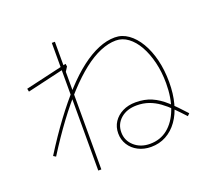

<svg xmlns="http://www.w3.org/2000/svg" viewBox="-137 -952 1275 1173"><g transform="rotate(-20 500.0 -365.0)"><path d="M664 25Q618 25 581 6Q544 -13 523 -46.5Q502 -80 502 -121Q502 -163 523 -195Q544 -227 581 -245.5Q618 -264 666 -264Q724 -264 769 -244.5Q814 -225 857 -186Q900 -147 952 -89L938 -75Q905 -111 874 -142Q843 -173 811 -196Q779 -219 743.5 -231.5Q708 -244 666 -244Q602 -244 562 -209.5Q522 -175 522 -121Q522 -67 562.5 -31Q603 5 664 5Q731 5 779.5 -34Q828 -73 855 -144Q882 -215 882 -310Q882 -383 866.5 -446.5Q851 -510 824 -558Q797 -606 760.5 -633Q724 -660 682 -660Q633 -660 579.5 -637.5Q526 -615 469 -570.5Q412 -526 351.5 -460.5Q291 -395 227 -309Q163 -223 97 -118L81 -128Q148 -235 213 -322.5Q278 -410 339.5 -477Q401 -544 460 -589Q519 -634 574.5 -657Q630 -680 682 -680Q729 -680 769 -651.5Q809 -623 839 -572.5Q869 -522 885.5 -455Q902 -388 902 -310Q902 -234 885.5 -172.5Q869 -111 837.5 -67Q806 -23 762 1Q718 25 664 25ZM310 50V-780H330V50ZM77 -548 73 -568 345 -631 348 -613 324 -575 317 -604Z"/></g></svg>

Font: Murecho Thin
Style: Regular
Weight: 100
Designer: Neil Summerour
Foundry: Positype
Version: Version 1.010